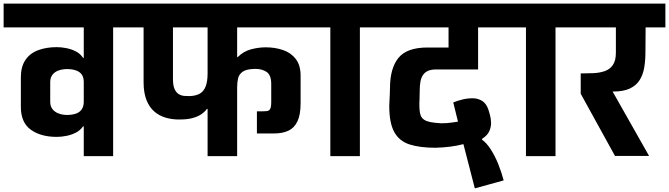

<svg xmlns="http://www.w3.org/2000/svg" viewBox="-56 -861 3690 1059"><path d="M568 0H406Q406 -41 406 -82.5Q406 -124 406 -164H402Q387 -142 362.5 -129.5Q338 -117 310 -111.5Q282 -106 257 -106Q169 -106 114 -145.5Q59 -185 59 -272V-434Q59 -493 84 -530Q109 -567 154 -584Q199 -601 257 -601Q282 -601 310 -595.5Q338 -590 362.5 -577.5Q387 -565 402 -542H406V-710Q378 -710 333.5 -710Q289 -710 237 -710Q185 -710 132.5 -710Q80 -710 35.5 -710Q-9 -710 -36 -710V-841H701V-710H568ZM221 -300Q221 -275 233.5 -259Q246 -243 267.5 -235Q289 -227 314 -227Q341 -227 362 -234Q383 -241 394.5 -257.5Q406 -274 406 -300V-408Q406 -435 394.5 -450.5Q383 -466 362 -473Q341 -480 314 -480Q289 -480 267.5 -472.5Q246 -465 233.5 -449Q221 -433 221 -408Z M1089 0V-260H1085Q1072 -242 1051.5 -229Q1031 -216 1003 -209Q975 -202 937 -202Q896 -201 859.5 -211.5Q823 -222 795.5 -245.5Q768 -269 752 -309Q736 -349 736 -407V-710H629V-841H1701V-710H1252V-546H1255Q1287 -578 1328.5 -589Q1370 -600 1410 -600Q1461 -600 1505 -585Q1549 -570 1575.5 -535.5Q1602 -501 1602 -444V-292Q1602 -228 1584.5 -191.5Q1567 -155 1534.5 -140Q1502 -125 1458 -125H1410H1379Q1375 -125 1370.5 -125Q1366 -125 1361 -125V-247H1390Q1404 -247 1413.5 -248Q1423 -249 1428.5 -253Q1434 -257 1437 -267.5Q1440 -278 1440 -296V-398Q1440 -448 1413.5 -465Q1387 -482 1349 -481Q1303 -480 1282.5 -465.5Q1262 -451 1257 -428.5Q1252 -406 1252 -379V0ZM898 -425Q898 -389 907 -369.5Q916 -350 930.5 -341.5Q945 -333 961 -332Q977 -331 990 -331Q1023 -332 1045 -344Q1067 -356 1078 -383.5Q1089 -411 1089 -456V-710H898Z M1629 -710V-841H2066V-710H1929V0H1766V-710Z M2346 -46Q2261 -46 2204 -64Q2147 -82 2119 -132Q2091 -182 2091 -277Q2092 -294 2092.5 -310Q2093 -326 2094 -342Q2095 -358 2095 -374Q2095 -484 2141.5 -541.5Q2188 -599 2302 -599H2418V-710H1994V-841H2780V-710H2581V-478Q2543 -478 2504 -478Q2465 -478 2426.5 -478Q2388 -478 2349 -478Q2323 -478 2305.5 -470.5Q2288 -463 2277.5 -448Q2267 -433 2263 -411Q2259 -389 2259 -361Q2259 -349 2258.5 -337.5Q2258 -326 2258 -314Q2258 -302 2257 -290Q2257 -268 2258.5 -251Q2260 -234 2265.5 -221.5Q2271 -209 2283.5 -200.5Q2296 -192 2318.5 -187.5Q2341 -183 2377 -181Q2393 -181 2408.5 -182Q2424 -183 2439.5 -185.5Q2455 -188 2470 -190Q2464 -217 2457 -243Q2450 -269 2444 -296Q2466 -305 2494 -312Q2522 -319 2550.5 -319Q2579 -319 2602.5 -305Q2626 -291 2638 -256Q2641 -246 2646.5 -226.5Q2652 -207 2652.5 -183.5Q2653 -160 2642.5 -137Q2632 -114 2604 -96L2602 -91Q2628 -73 2651.5 -36Q2675 1 2693 46Q2711 91 2722 134L2563 178L2500 -66Q2466 -57 2426.5 -52Q2387 -47 2346 -46Z M2708 -710V-841H3145V-710H3008V0H2845V-710Z M3336 -1 3147 -344V-456Q3182 -456 3216.5 -457.5Q3251 -459 3279 -468.5Q3307 -478 3324 -502Q3341 -526 3341 -571V-710H3073V-841H3614V-710H3505L3504 -574Q3504 -529 3497.5 -489.5Q3491 -450 3472.5 -420Q3454 -390 3418.5 -373Q3383 -356 3323 -356L3524 -1Z"/></svg>

Font: Matangi Black
Style: Regular
Weight: 900
Designer: Prashant Pant
Foundry: The Graphic Ant
Version: Version 3.002